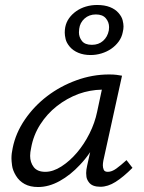

<svg xmlns="http://www.w3.org/2000/svg" viewBox="-20 -745 579 771"><path d="M133 6Q101 6 79 -6Q57 -18 44 -39.5Q31 -61 28.5 -80Q26 -99 26 -109Q26 -129 31 -151Q43 -211 80 -265Q117 -319 169.5 -359Q222 -399 286.5 -422.5Q351 -446 418 -446Q436 -446 447.5 -444.5Q459 -443 470 -441L395 -100Q393 -89 393 -81Q393 -72 396.5 -63.5Q400 -55 413 -55Q429 -55 447 -68Q465 -81 488 -102L512 -71Q475 -34 444 -14.5Q413 5 383 5Q367 5 355 0.5Q343 -4 335.5 -15Q328 -26 327 -36Q326 -46 326 -50Q326 -63 330 -80L342 -134Q323 -106 301 -83Q263 -42 219.5 -18Q176 6 133 6ZM162 -55Q193 -55 226.5 -76.5Q260 -98 289 -132Q318 -166 339.5 -209Q361 -252 370 -296L389 -385Q341 -384 296 -368Q248 -350 208.5 -319Q169 -288 141.5 -245Q114 -202 105 -151Q101 -133 101 -119Q101 -93 115.5 -74Q130 -55 162 -55ZM344 -524Q316 -524 294.5 -533Q273 -542 260 -557.5Q247 -573 243.5 -588Q240 -603 240 -614Q240 -625 242 -636Q246 -656 257.5 -672Q269 -688 286 -700Q303 -712 324.5 -718.5Q346 -725 370 -725Q400 -725 421.5 -716.5Q443 -708 456 -693Q469 -678 472.5 -663.5Q476 -649 476 -639Q476 -628 473 -616Q469 -595 456.5 -578Q444 -561 426.5 -549Q409 -537 387.5 -530.5Q366 -524 344 -524ZM349 -565Q376 -565 394 -581Q412 -597 417 -623Q418 -630 418 -636Q418 -656 405 -671.5Q392 -687 365 -687Q338 -687 319.5 -670.5Q301 -654 298 -629Q297 -622 297 -615Q297 -596 309 -580.5Q321 -565 349 -565Z"/></svg>

Font: Isabella Sans
Style: Italic
Weight: 400
Italic angle: -12°
Designer: Christian Thalmann (Catharsis Fonts), Cristiano Sobral
Foundry: The Isabella Sans Project Authors
Version: Version 2.026; ttfautohint (v1.8.4.7-5d5b-dirty)